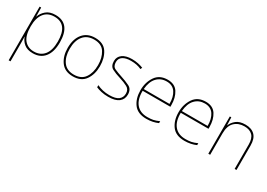

<svg xmlns="http://www.w3.org/2000/svg" viewBox="-1 -1331 3271 2356"><g transform="rotate(30 1634.5 -153.0)"><path d="M313 -513Q499 -513 499 -269Q499 -143 447 -79Q395 -15 303 -15Q218 -15 167.5 -74.5Q117 -134 117 -262V-265Q117 -382 167 -447.5Q217 -513 313 -513ZM313 -538Q230 -538 182 -496Q134 -454 117 -402H115L113 -528H91V232H117V15Q117 -16 116.5 -49Q116 -82 115 -116H117Q134 -64 179 -27Q224 10 303 10Q409 10 467.5 -63Q526 -136 526 -269Q526 -538 313 -538Z M1098 -264Q1098 -379 1046 -458.5Q994 -538 875 -538Q765 -538 703.5 -464Q642 -390 642 -264Q642 -146 698.5 -68Q755 10 869 10Q987 10 1042.5 -69Q1098 -148 1098 -264ZM669 -264Q669 -381 722.5 -447Q776 -513 875 -513Q981 -513 1026 -440.5Q1071 -368 1071 -264Q1071 -155 1022.5 -85Q974 -15 869 -15Q768 -15 718.5 -84.5Q669 -154 669 -264Z M1569 -134Q1569 -210 1513 -237.5Q1457 -265 1391 -286Q1330 -306 1285.5 -326Q1241 -346 1241 -407Q1241 -460 1282.5 -486.5Q1324 -513 1396 -513Q1483 -513 1545 -483L1556 -508Q1524 -521 1483.5 -529.5Q1443 -538 1396 -538Q1312 -538 1263 -503Q1214 -468 1214 -407Q1214 -334 1263 -308.5Q1312 -283 1382 -262Q1448 -242 1495 -217Q1542 -192 1542 -134Q1542 -78 1502 -46.5Q1462 -15 1371 -15Q1276 -15 1197 -54V-24Q1226 -11 1271 -0.5Q1316 10 1371 10Q1470 10 1519.5 -28.5Q1569 -67 1569 -134Z M1903 -538Q1788 -538 1731.5 -454.5Q1675 -371 1675 -259Q1675 -143 1731.5 -66.5Q1788 10 1912 10Q2002 10 2075 -23V-50Q2028 -29 1994 -22Q1960 -15 1912 -15Q1809 -15 1754.5 -80Q1700 -145 1702 -266H2095V-291Q2095 -395 2049.5 -466.5Q2004 -538 1903 -538ZM1903 -513Q1987 -513 2028 -451.5Q2069 -390 2068 -291H1703Q1712 -400 1765.5 -456.5Q1819 -513 1903 -513Z M2443 -538Q2328 -538 2271.5 -454.5Q2215 -371 2215 -259Q2215 -143 2271.5 -66.5Q2328 10 2452 10Q2542 10 2615 -23V-50Q2568 -29 2534 -22Q2500 -15 2452 -15Q2349 -15 2294.5 -80Q2240 -145 2242 -266H2635V-291Q2635 -395 2589.5 -466.5Q2544 -538 2443 -538ZM2443 -513Q2527 -513 2568 -451.5Q2609 -390 2608 -291H2243Q2252 -400 2305.5 -456.5Q2359 -513 2443 -513Z M3005 -538Q2921 -538 2875.5 -500.5Q2830 -463 2813 -417H2811L2807 -528H2786V0H2812V-302Q2812 -410 2865.5 -461.5Q2919 -513 3005 -513Q3078 -513 3118.5 -473Q3159 -433 3159 -345V0H3185V-346Q3185 -444 3137.5 -491Q3090 -538 3005 -538Z"/></g></svg>

Font: Noto Sans UI Thin
Style: Regular
Weight: 250
Designer: Monotype Design Team
Foundry: Monotype Imaging Inc.
Version: Version 1.901